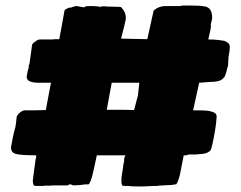

<svg xmlns="http://www.w3.org/2000/svg" viewBox="-20 -677 874 696"><path d="M484 -1Q477 -1 463.5 -1.5Q450 -2 444 -3H429Q424 -3 422 -7Q420 -11 420 -22Q420 -29 421 -38Q422 -47 425 -63Q426 -68 426.5 -74.5Q427 -81 428 -85Q430 -90 430 -93Q430 -96 430 -100Q430 -104 432 -108Q434 -112 435 -114H331Q326 -92 322 -72.5Q318 -53 315 -42Q309 -18 302 -9Q284 -9 269 -6H258Q257 -5 253 -5H251L241 -6Q236 -11 231 -8Q230 -7 228 -7Q226 -5 226 -5H172L162 -4H142Q140 -3 136.5 -3Q133 -3 121 -3H108Q99 -3 99 -22Q99 -25 100.5 -35.5Q102 -46 104 -63Q106 -78 107.5 -87Q109 -96 109 -100Q111 -102 111 -107V-114Q53 -114 36 -119.5Q19 -125 20 -144Q23 -161 26.5 -178.5Q30 -196 33 -206.5Q36 -217 35 -212L38 -230Q39 -235 39 -240Q39 -245 40 -250Q40 -258 50.5 -267.5Q61 -277 70 -277Q81 -277 97 -277Q113 -277 127 -277.5Q141 -278 146 -278L162 -363L165 -377H119Q91 -377 81 -387Q75 -395 77 -400Q80 -422 84 -432Q84 -441 85 -442Q86 -443 87 -447L94 -497Q95 -506 96 -513Q97 -520 109 -527Q116 -534 127 -534H172Q176 -535 182 -535Q188 -535 195 -535L214 -639Q214 -640 216 -642L229 -649H232Q238 -649 244 -652Q252 -655 256 -655Q258 -655 261.5 -654.5Q265 -654 269 -653Q284 -650 285.5 -650.5Q287 -651 289 -653Q291 -655 306 -655H320Q323 -654 335 -654L344 -651Q345 -651 346 -652H352L339 -654H364Q366 -653 369 -653Q372 -653 382 -653L414 -652Q418 -652 419 -651Q436 -634 436 -613V-609Q436 -605 435 -603Q434 -600 433.5 -597Q433 -594 432 -589L419 -537L514 -535L537 -639Q556 -655 579 -655H629Q632 -655 635 -655.5Q638 -656 642 -657H666Q707 -657 720 -654Q749 -651 749 -613V-609L744 -588Q746 -584 742.5 -567Q739 -550 735 -534H736Q756 -534 772 -532Q788 -530 793 -529Q813 -522 813 -508Q813 -494 810 -480Q808 -473 807.5 -456Q807 -439 806 -436Q805 -434 804 -431Q803 -428 802 -422Q800 -413 795 -400Q792 -396 788 -392Q777 -380 742 -380L702 -377L680 -277H687Q716 -277 728.5 -276Q741 -275 748 -272Q768 -267 765 -250Q764 -230 759.5 -203.5Q755 -177 750.5 -156.5Q746 -136 743 -132Q731 -118 697 -118Q696 -117 689.5 -117Q683 -117 664 -117Q658 -114 654 -114H646Q639 -80 636.5 -65.5Q634 -51 632 -43Q626 -19 619 -9Q615 -8 611.5 -8Q608 -8 605 -7Q602 -6 592 -6L554 -4Q553 -3 550.5 -3Q548 -3 537 -3Q521 -2 508 -1.5Q495 -1 484 -1ZM466 -278 480 -331 485 -377H385L367 -279Q414 -279 432 -279Q450 -279 466 -278Z"/></svg>

Font: Sigmar
Style: Regular
Weight: 400
Designer: Vernon Adams
Foundry: Vernon Adams
Version: Version 1.000; ttfautohint (v1.8.4.7-5d5b);gftools[0.9.24]